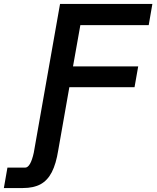

<svg xmlns="http://www.w3.org/2000/svg" viewBox="-136 -761 790 969"><path d="M-98.5 85H-9.5Q18 85 34.5 9.5L167 -741H633L614.5 -634H269.5L232.5 -426H561.5L543 -321H214L158 -3Q147 66 125.5 107.8Q104 149.5 68.8 168.8Q33.5 188 -20.5 188H-116.5Z"/></svg>

Font: JuliaMono Black
Style: Italic
Weight: 900
Italic angle: -9°
Monospace: yes
Designer: cormullion
Foundry: corm
Version: Version 0.057; ttfautohint (v1.8.4)